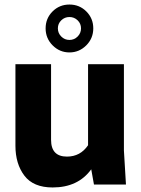

<svg xmlns="http://www.w3.org/2000/svg" viewBox="-20 -813 620 846"><path d="M48 -530H205V-197Q205 -123 275 -123Q334 -123 368 -173V-530H526V-150L535 0H394L382 -67Q324 13 212 13Q127 13 87.5 -39Q48 -91 48 -171ZM212 -613Q181 -644 181 -688Q181 -732 211.5 -762.5Q242 -793 286 -793Q330 -793 360.5 -762.5Q391 -732 391 -688Q391 -644 360 -613Q329 -582 286 -582Q243 -582 212 -613ZM250 -723.5Q235 -709 235 -688Q235 -667 250 -652Q265 -637 286 -637Q307 -637 322 -652Q337 -667 337 -688Q337 -709 322 -723.5Q307 -738 286 -738Q265 -738 250 -723.5Z"/></svg>

Font: Cooper Hewitt
Style: Bold
Weight: 711
Designer: Village Type and Design LLC
Foundry: Cooper Hewitt Smithsonian Design Museum
Version: 1.000